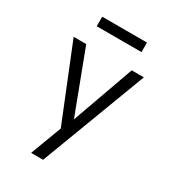

<svg xmlns="http://www.w3.org/2000/svg" viewBox="-217 -856 1034 1151"><g transform="rotate(30 300.0 -280.0)"><path d="M184 180 265 -35 57 -550H144L306 -122L459 -550H543L267 180ZM145 -674V-740H455V-674Z"/></g></svg>

Font: Tiny Light
Style: Regular
Weight: 300
Monospace: yes
Designer: Philipp Nurullin, Konstantin Bulenkov
Foundry: JetBrains
Version: Version 2.251; ttfautohint (v1.8.4.7-5d5b)